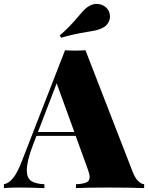

<svg xmlns="http://www.w3.org/2000/svg" viewBox="-41 -966 760 986"><path d="M0 0ZM455.1 -945.8Q474.6 -945.8 491.7 -936.3Q508.8 -926.8 518.1 -908.2Q523.9 -895 523.9 -881.8Q523.9 -863.8 513.9 -847.7Q503.9 -831.5 486.3 -823.2Q470.7 -814.9 453.6 -810.8Q436.5 -806.6 406.7 -802.2Q331.5 -790 272.9 -772L266.1 -784.2Q314.9 -825.7 362.3 -882.8Q383.3 -907.7 395.5 -919.4Q407.7 -931.2 424.3 -939Q438 -945.8 455.1 -945.8ZM699.2 -20V0Q627 -2.9 517.1 -2.9Q402.8 -2.9 349.1 0V-20Q386.7 -21.5 403.1 -29.3Q419.4 -37.1 419.4 -56.6Q419.4 -71.8 407.2 -104L347.7 -268.1H146L128.9 -223.1Q96.7 -139.2 96.7 -92.8Q96.7 -51.8 119.4 -36.6Q142.1 -21.5 187 -20V0Q112.3 -2.9 56.2 -2.9Q8.8 -2.9 -21 0V-20Q3.4 -23.9 25.6 -50.8Q47.9 -77.6 70.8 -137.2L293 -708Q314.5 -706.1 345.7 -706.1Q377 -706.1 397.9 -708L640.1 -84Q652.8 -51.8 668.5 -36.4Q684.1 -21 699.2 -20ZM250 -538.1 153.8 -288.1H340.8Z"/></svg>

Font: TypoPRO Playfair Display
Style: Regular
Weight: 900
Designer: Claus Eggers Sørensen
Foundry: Claus Eggers Sørensen
Version: Version 1.004;PS 001.004;hotconv 1.0.70;makeotf.lib2.5.58329